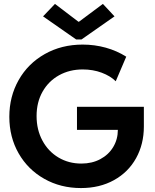

<svg xmlns="http://www.w3.org/2000/svg" viewBox="-20 -956 792 984"><path d="M27.8 -357.4Q27.8 -461.4 75.7 -545.9Q123.5 -630.4 209.5 -679Q295.4 -727.5 403.8 -727.5Q464.8 -727.5 522 -711.7Q579.1 -695.8 627 -665.5L573.2 -539.6Q545.4 -566.9 501 -583.5Q456.5 -600.1 403.8 -600.1Q336.4 -600.1 282.7 -570.3Q229 -540.5 198.2 -486.3Q167.5 -432.1 167.5 -361.3Q167.5 -291 197.5 -235.4Q227.5 -179.7 279.8 -148.7Q332 -117.7 397 -117.7Q451.7 -117.7 494.1 -140.4Q536.6 -163.1 560.3 -202.6Q584 -242.2 584 -290.5H374.5V-408.7H717.3V-307.6Q717.3 -217.3 677.5 -145.5Q637.7 -73.7 564.5 -33Q491.2 7.8 395 7.8Q290.5 7.8 206.8 -39.6Q123 -86.9 75.4 -170.2Q27.8 -253.4 27.8 -357.4ZM381.8 -844.7H384.8L507.3 -936L566.9 -872.1L397.9 -753.9H370.1L200.7 -872.1L261.7 -936Z"/></svg>

Font: Reddit Sans
Style: Bold
Weight: 700
Designer: Stephen Hutchings
Foundry: Reddit
Version: Version 1.013